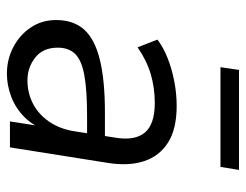

<svg xmlns="http://www.w3.org/2000/svg" viewBox="-100 -620 729 570"><g transform="rotate(90 265.0 -335.5)"><path d="M199 9Q157 9 120.5 -10Q84 -29 62 -62Q40 -95 40 -137Q40 -189 68.5 -220.5Q97 -252 158 -267Q219 -282 315 -282H395L387 -229H326Q249 -229 204.5 -221Q160 -213 141 -194Q122 -175 122 -142Q122 -98 151.5 -75Q181 -52 219 -52Q256 -52 287.5 -68Q319 -84 341 -115.5Q363 -147 370 -190L389 -312Q399 -370 374.5 -400Q350 -430 286 -430Q241 -430 200.5 -418Q160 -406 121 -379L98 -438Q122 -456 154 -468.5Q186 -481 222.5 -488Q259 -495 295 -495Q363 -495 403.5 -469.5Q444 -444 459 -398Q474 -352 464 -290L418 0H341L358 -110H368Q355 -70 328.5 -43.5Q302 -17 268 -4Q234 9 199 9ZM180 -625 188 -680H485L476 -625Z"/></g></svg>

Font: Nunito Sans 12pt
Style: Italic
Weight: 400
Italic angle: -9°
Designer: Vernon Adams
Foundry: Vernon Adams
Version: Version 3.101;gftools[0.9.27]